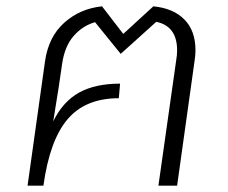

<svg xmlns="http://www.w3.org/2000/svg" viewBox="-20 -586 719 606"><path d="M597 -427Q597 -411 594 -393L539 0H480L536 -395Q539 -412 539 -427Q539 -466 522 -488.5Q505 -511 473 -517L361 -416L280 -516Q241 -505 212.5 -472.5Q184 -440 176 -384Q168 -324 148 -203Q179 -266 230 -294Q281 -322 359 -322L355 -276Q250 -276 193.5 -210Q137 -144 117 0H67L122 -392Q133 -470 183 -514.5Q233 -559 302 -566L369 -479L464 -566Q527 -560 562 -524.5Q597 -489 597 -427Z"/></svg>

Font: FiraGO Light
Style: Italic
Weight: 300
Italic angle: -8°
Designer: bBox Type GmbH
Foundry: bBox Type GmbH
Version: Version 1.001